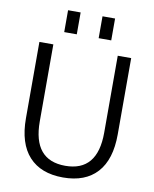

<svg xmlns="http://www.w3.org/2000/svg" viewBox="-100 -1012 883 1098"><g transform="rotate(10 341.5 -463.5)"><path d="M405 -810V-937H478V-810ZM205 -810V-937H278V-810ZM530 -283V-730H608V-287Q608 -141 539.5 -65.5Q471 10 342 10Q213 10 144 -65.5Q75 -141 75 -287V-730H156V-283Q156 -58 343 -58Q530 -58 530 -283Z"/></g></svg>

Font: Mplus 1p
Style: Regular
Weight: 400
Version: Version 1.061